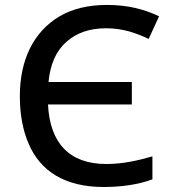

<svg xmlns="http://www.w3.org/2000/svg" viewBox="-20 -745 693 775"><path d="M408.2 -630.9C476.1 -630.9 529.3 -611.8 580.1 -587.9L622.1 -679.2C563.5 -707 497.6 -725.1 412.1 -725.1C335.9 -725.1 272 -709.5 219.7 -678.7C115.2 -616.2 60.1 -503.4 60.1 -356.9C60.1 -283.7 71.8 -219.7 95.7 -164.6C142.6 -54.7 241.7 9.8 397.9 9.8C473.6 9.8 539.1 -0.5 595.2 -21V-113.8C532.2 -95.7 473.1 -83 409.2 -83C258.3 -83 181.2 -169.4 173.8 -323.2H512.2V-414.1H175.8C182.6 -485.4 206.5 -539.6 248 -576.2C289.6 -612.8 342.8 -630.9 408.2 -630.9Z"/></svg>

Font: Noto Reveo Sans
Style: Regular
Weight: 500
Designer: Monotype Design Team
Foundry: Monotype Imaging Inc.
Version: Version 2.007